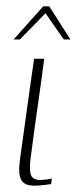

<svg xmlns="http://www.w3.org/2000/svg" viewBox="-20 -585 248 608"><path d="M120 -399Q110 -322 99 -246Q88 -170 78 -92Q72 -52 77 -33.5Q82 -15 109 -15Q114 -15 127 -16.5Q140 -18 144 -20L142 -2Q137 -1 118.5 1Q100 3 91 3Q72 3 61.5 -2Q51 -7 46.5 -17Q42 -27 41 -40Q40 -53 42 -68.5Q44 -84 46 -101Q51 -137 56.5 -175Q62 -213 67 -251Q72 -289 77.5 -326Q83 -363 88 -399Q96 -399 104.5 -399Q113 -399 120 -399ZM23 -460 117 -565H136L203 -460H182L124 -543L43 -460Z"/></svg>

Font: Genos ExtraLight
Style: Italic
Weight: 250
Italic angle: -8°
Designer: Robert E. Leuschke
Foundry: Robert E. Leuschke
Version: Version 1.010